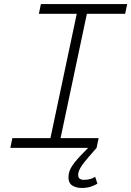

<svg xmlns="http://www.w3.org/2000/svg" viewBox="-20 -730 648 948"><path d="M31 0 41 -48H229L359 -662H172L182 -710H608L598 -662H409L279 -48H467L457 0ZM383 198Q356 198 337 186Q318 174 318 146Q318 115 337.5 87Q357 59 390 26L428 -13L457 0L416 47Q390 77 378 97Q366 117 366 134Q366 147 374 152.5Q382 158 394 158Q427 158 450 143L461 177Q446 186 427 192Q408 198 383 198Z"/></svg>

Font: Geist Mono ExtraLight
Style: Italic
Weight: 200
Italic angle: -12°
Monospace: yes
Designer: Basement.studio, Andrés Briganti, Mateo Zaragoza
Foundry: Basement.studio, Vercel, Andrés Briganti, Guido Ferreyra, Mateo Zaragoza
Version: Version 1.500; ttfautohint (v1.8.4.7-5d5b)